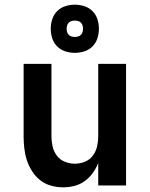

<svg xmlns="http://www.w3.org/2000/svg" viewBox="-20 -793 640 821"><path d="M250 8Q224 8 198.5 1Q173 -6 152.5 -22Q132 -38 117.5 -60.5Q103 -83 95 -107.5Q87 -132 84 -158Q81 -184 81 -210V-520H200V-210Q200 -188 205 -166.5Q210 -145 223 -127.5Q236 -110 257 -101.5Q278 -93 300 -93Q322 -93 343 -101.5Q364 -110 377 -127.5Q390 -145 395 -166.5Q400 -188 400 -210V-520H519V0H400V-96Q391 -73 376.5 -53Q362 -33 342 -18.5Q322 -4 298 2Q274 8 250 8ZM300 -567Q279 -567 259 -573.5Q239 -580 224.5 -594.5Q210 -609 203.5 -629Q197 -649 197 -670Q197 -691 203.5 -711Q210 -731 224.5 -745.5Q239 -760 259 -766.5Q279 -773 300 -773Q321 -773 341 -766.5Q361 -760 375.5 -745.5Q390 -731 396.5 -711Q403 -691 403 -670Q403 -649 396.5 -629Q390 -609 375.5 -594.5Q361 -580 341 -573.5Q321 -567 300 -567ZM300 -635Q307 -635 314 -637Q321 -639 326 -644Q331 -649 333 -656Q335 -663 335 -670Q335 -677 333 -684Q331 -691 326 -696Q321 -701 314 -703Q307 -705 300 -705Q293 -705 286 -703Q279 -701 274 -696Q269 -691 267 -684Q265 -677 265 -670Q265 -663 267 -656Q269 -649 274 -644Q279 -639 286 -637Q293 -635 300 -635Z"/></svg>

Font: Iosevka Extended
Style: Bold
Weight: 700
Width: 7
Monospace: yes
Designer: Belleve Invis
Foundry: Belleve Invis
Version: Version 32.5.0; ttfautohint (v1.8.4)